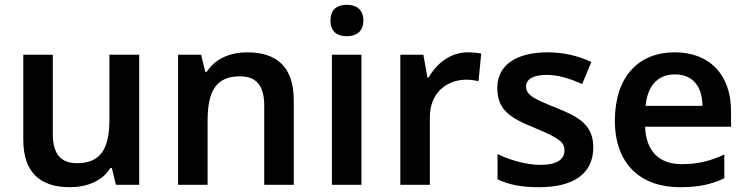

<svg xmlns="http://www.w3.org/2000/svg" viewBox="-20 -770 3113 800"><path d="M560 -542H436V-275C436 -156 404 -90 301 -90C232 -90 200 -130 200 -212V-542H77V-188C77 -50 149 10 271 10C340 10 405 -14 440 -70H446L463 0H560Z M1010 -552C942 -552 877 -527 842 -471H835L818 -542H722V0H845V-266C845 -386 877 -452 980 -452C1050 -452 1081 -411 1081 -329V0H1204V-353C1204 -492 1132 -552 1010 -552Z M1425 -750C1387 -750 1357 -733 1357 -684C1357 -637 1387 -619 1425 -619C1462 -619 1494 -637 1494 -684C1494 -733 1462 -750 1425 -750ZM1486 -542H1363V0H1486Z M1930 -552C1856 -552 1799 -505 1766 -447H1761L1744 -542H1648V0H1771V-281C1771 -387 1845 -438 1924 -438C1939 -438 1961 -435 1974 -432L1985 -547C1971 -550 1947 -552 1930 -552Z M2452 -156C2452 -248 2393 -283 2297 -321C2198 -360 2172 -376 2172 -410C2172 -440 2202 -458 2258 -458C2308 -458 2355 -442 2406 -420L2444 -512C2386 -538 2328 -552 2261 -552C2135 -552 2052 -501 2052 -404C2052 -313 2104 -279 2208 -237C2313 -194 2332 -176 2332 -143C2332 -107 2302 -83 2231 -83C2175 -83 2104 -103 2053 -128V-23C2102 0 2152 10 2227 10C2372 10 2452 -48 2452 -156Z M2791 -552C2642 -552 2542 -452 2542 -267C2542 -82 2654 10 2813 10C2892 10 2944 -2 2998 -27V-126C2939 -99 2888 -86 2819 -86C2725 -86 2671 -143 2668 -242H3026V-306C3026 -460 2936 -552 2791 -552ZM2792 -460C2870 -460 2906 -406 2907 -329H2670C2678 -415 2723 -460 2792 -460Z"/></svg>

Font: Noto Sans New Tai Lue Semibold
Style: Regular
Weight: 600
Designer: Monotype Design Team
Foundry: Monotype Imaging Inc.
Version: Version 2.004